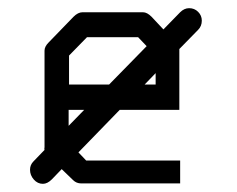

<svg xmlns="http://www.w3.org/2000/svg" viewBox="-20 -500 580 470"><path d="M85 -50Q72 -50 62.8 -60.5Q53.5 -71 53.5 -84.5Q53.5 -96.5 62 -105L89 -133Q88.5 -134 88.5 -135.5Q88.5 -136.5 88.8 -138Q89 -139.5 89 -140V-376Q89 -386 99 -396L160 -459Q171 -470 182 -470H330Q340 -470 351 -459L380 -428L421 -470Q431 -480 443 -480Q456 -480 465 -471Q474 -462 474 -449.5Q474 -436 465 -427L419 -380V-231H273L172 -127L191 -107H421V-51H179Q167 -51 159 -59L131 -86L107 -61Q96 -50 85 -50ZM148 -192 186 -231H148ZM247 -293 339 -387 318 -409H193L149 -364V-293ZM334 -293H361V-321Z"/></svg>

Font: ibm3270
Style: Regular
Weight: 400
Monospace: yes
Version: Version 2.0.3